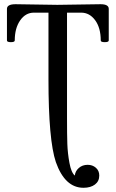

<svg xmlns="http://www.w3.org/2000/svg" viewBox="-20 -686 550 911"><path d="M376 205Q288 205 245 83Q210 -21 210 -308V-626H141Q101 -626 75.5 -589Q50 -552 50 -494Q50 -486 31.5 -486Q13 -486 13 -494V-644Q13 -666 54 -666Q87 -666 153 -664.5Q219 -663 252 -663Q286 -663 354.5 -664.5Q423 -666 457 -666Q496 -666 496 -644V-494Q496 -486 477 -486Q458 -486 458 -494Q458 -554 431.5 -590Q405 -626 365 -626H298V-125Q298 -47 299.5 -3Q301 41 309.5 87Q318 133 335 147Q337 126 354 111Q371 96 396 96Q419 96 435 110Q451 124 451 147Q451 174 430.5 189.5Q410 205 376 205Z"/></svg>

Font: Junicode Cond Medium
Style: Regular
Weight: 500
Width: 3
Designer: Peter S. Baker
Version: Version 2.201